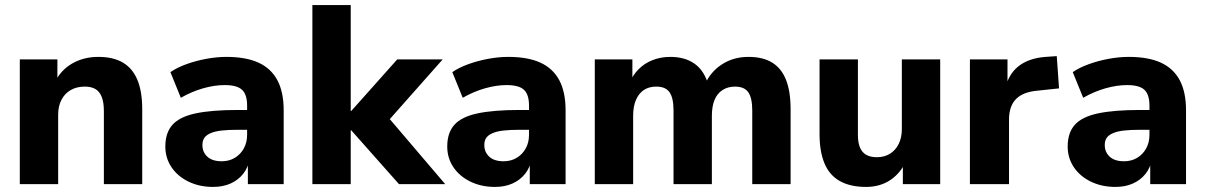

<svg xmlns="http://www.w3.org/2000/svg" viewBox="-20 -725 4745 756"><path d="M58 0V-491H206V-399H195Q218 -448 263.5 -474.5Q309 -501 367 -501Q426 -501 464 -478.5Q502 -456 521 -410.5Q540 -365 540 -295V0H389V-288Q389 -322 380.5 -343.5Q372 -365 355.5 -374.5Q339 -384 314 -384Q282 -384 258.5 -370.5Q235 -357 222 -332Q209 -307 209 -274V0Z M819 11Q765 11 722 -10Q679 -31 655 -67Q631 -103 631 -148Q631 -202 659 -233.5Q687 -265 750 -278.5Q813 -292 917 -292H970V-214H918Q879 -214 852.5 -211Q826 -208 809 -200.5Q792 -193 784.5 -182Q777 -171 777 -154Q777 -126 796.5 -108Q816 -90 853 -90Q882 -90 904.5 -103.5Q927 -117 940 -140.5Q953 -164 953 -194V-309Q953 -353 933 -371.5Q913 -390 865 -390Q825 -390 780.5 -377.5Q736 -365 692 -340L651 -441Q677 -459 714.5 -472.5Q752 -486 793 -493.5Q834 -501 871 -501Q948 -501 997.5 -478.5Q1047 -456 1072 -409.5Q1097 -363 1097 -290V0H956V-99H963Q957 -65 937.5 -40.5Q918 -16 888 -2.5Q858 11 819 11Z M1210 0V-705H1361V-288H1363L1544 -491H1723L1490 -228V-285L1733 0H1551L1363 -212H1361V0Z M1929 11Q1875 11 1832 -10Q1789 -31 1765 -67Q1741 -103 1741 -148Q1741 -202 1769 -233.5Q1797 -265 1860 -278.5Q1923 -292 2027 -292H2080V-214H2028Q1989 -214 1962.5 -211Q1936 -208 1919 -200.5Q1902 -193 1894.5 -182Q1887 -171 1887 -154Q1887 -126 1906.5 -108Q1926 -90 1963 -90Q1992 -90 2014.5 -103.5Q2037 -117 2050 -140.5Q2063 -164 2063 -194V-309Q2063 -353 2043 -371.5Q2023 -390 1975 -390Q1935 -390 1890.5 -377.5Q1846 -365 1802 -340L1761 -441Q1787 -459 1824.5 -472.5Q1862 -486 1903 -493.5Q1944 -501 1981 -501Q2058 -501 2107.5 -478.5Q2157 -456 2182 -409.5Q2207 -363 2207 -290V0H2066V-99H2073Q2067 -65 2047.5 -40.5Q2028 -16 1998 -2.5Q1968 11 1929 11Z M2322 0V-491H2470V-399H2459Q2472 -430 2495 -453Q2518 -476 2550 -488.5Q2582 -501 2620 -501Q2677 -501 2715 -474Q2753 -447 2769 -391H2755Q2777 -442 2822.5 -471.5Q2868 -501 2927 -501Q2984 -501 3020.5 -478.5Q3057 -456 3075 -410.5Q3093 -365 3093 -295V0H2942V-290Q2942 -339 2926.5 -361.5Q2911 -384 2874 -384Q2846 -384 2825 -370.5Q2804 -357 2793.5 -331.5Q2783 -306 2783 -269V0H2632V-290Q2632 -339 2616.5 -361.5Q2601 -384 2564 -384Q2535 -384 2515 -370.5Q2495 -357 2484 -331.5Q2473 -306 2473 -269V0Z M3390 11Q3328 11 3287 -12Q3246 -35 3226.5 -81.5Q3207 -128 3207 -197V-491H3358V-193Q3358 -164 3366 -144.5Q3374 -125 3390.5 -115.5Q3407 -106 3433 -106Q3462 -106 3484 -119.5Q3506 -133 3518.5 -158Q3531 -183 3531 -217V-491H3682V0H3535V-96H3550Q3528 -45 3487 -17Q3446 11 3390 11Z M3799 0V-491H3947V-371H3937Q3949 -431 3989.5 -463.5Q4030 -496 4097 -501L4141 -504L4150 -377L4065 -368Q4008 -363 3980.5 -335Q3953 -307 3953 -254V0Z M4372 11Q4318 11 4275 -10Q4232 -31 4208 -67Q4184 -103 4184 -148Q4184 -202 4212 -233.5Q4240 -265 4303 -278.5Q4366 -292 4470 -292H4523V-214H4471Q4432 -214 4405.5 -211Q4379 -208 4362 -200.5Q4345 -193 4337.5 -182Q4330 -171 4330 -154Q4330 -126 4349.5 -108Q4369 -90 4406 -90Q4435 -90 4457.5 -103.5Q4480 -117 4493 -140.5Q4506 -164 4506 -194V-309Q4506 -353 4486 -371.5Q4466 -390 4418 -390Q4378 -390 4333.5 -377.5Q4289 -365 4245 -340L4204 -441Q4230 -459 4267.5 -472.5Q4305 -486 4346 -493.5Q4387 -501 4424 -501Q4501 -501 4550.5 -478.5Q4600 -456 4625 -409.5Q4650 -363 4650 -290V0H4509V-99H4516Q4510 -65 4490.5 -40.5Q4471 -16 4441 -2.5Q4411 11 4372 11Z"/></svg>

Font: Nunito Sans 12pt ExtraLight 12pt ExtraBold
Style: Regular
Weight: 800
Version: Version 3.101;gftools[0.9.27]